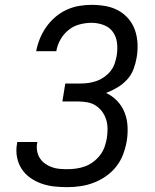

<svg xmlns="http://www.w3.org/2000/svg" viewBox="-20 -763 640 791"><path d="M257 8Q229 8 202 5Q175 2 150 -7Q125 -16 104 -31Q83 -46 69 -67.5Q55 -89 50 -116Q45 -143 50 -170Q50 -172 50.5 -174Q51 -176 51 -178H134Q134 -177 133.5 -175.5Q133 -174 133 -173Q130 -157 133 -140.5Q136 -124 144.5 -111Q153 -98 165.5 -89Q178 -80 193 -74.5Q208 -69 224 -67.5Q240 -66 257 -66Q275 -66 293.5 -68.5Q312 -71 330 -77.5Q348 -84 364 -96Q380 -108 392 -123.5Q404 -139 410.5 -157Q417 -175 420 -193Q423 -212 423 -232Q423 -252 417.5 -270Q412 -288 401 -303Q390 -318 374.5 -328Q359 -338 340 -341.5Q321 -345 301 -345H237L249 -419H313Q330 -419 346.5 -421.5Q363 -424 379.5 -430Q396 -436 410.5 -446.5Q425 -457 436 -471Q447 -485 452.5 -501.5Q458 -518 461 -535Q465 -561 462 -586.5Q459 -612 445 -631.5Q431 -651 407 -660Q383 -669 357 -669Q333 -669 308 -662.5Q283 -656 262.5 -639.5Q242 -623 229 -600Q216 -577 212 -552H129Q134 -578 144 -603Q154 -628 170 -651Q186 -674 207.5 -692.5Q229 -711 254 -722.5Q279 -734 305 -738.5Q331 -743 357 -743Q387 -743 415 -738Q443 -733 467 -720Q491 -707 509 -686Q527 -665 536 -639Q545 -613 546.5 -584Q548 -555 543 -526Q539 -502 530 -478Q521 -454 503.5 -435Q486 -416 463.5 -402.5Q441 -389 417 -380Q443 -368 463 -347Q483 -326 493.5 -299Q504 -272 505.5 -241.5Q507 -211 502 -181Q497 -153 487 -126.5Q477 -100 459 -77Q441 -54 416.5 -37Q392 -20 365.5 -10Q339 0 311.5 4Q284 8 257 8Z"/></svg>

Font: Iosevka Curly Extended
Style: Italic
Weight: 400
Width: 7
Italic angle: -9°
Monospace: yes
Designer: Belleve Invis
Foundry: Belleve Invis
Version: Version 11.1.0; ttfautohint (v1.8.3)